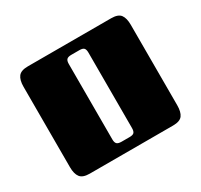

<svg xmlns="http://www.w3.org/2000/svg" viewBox="-133 -793 1008 964"><g transform="rotate(-30 371.0 -311.0)"><path d="M348 -59H395Q414 -59 421 -66.5Q428 -74 428 -92V-530Q428 -548 421 -555.5Q414 -563 395 -563H348Q329 -563 321.5 -555.5Q314 -548 314 -530V-92Q314 -74 321.5 -66.5Q329 -59 348 -59ZM130 -622H613Q653 -622 667.5 -602.5Q682 -583 682 -544V-78Q682 -39 667.5 -19.5Q653 0 613 0H130Q90 0 75 -19.5Q60 -39 60 -78V-544Q60 -583 75 -602.5Q90 -622 130 -622Z"/></g></svg>

Font: Sarpanch Black
Style: Regular
Weight: 900
Designer: Manushi Parikh (Devanagari and Latin), Jyotish Sonowal (Devanagari)
Foundry: Indian Type Foundry
Version: Version 2.004;PS 1.0;hotconv 1.0.78;makeotf.lib2.5.61930; tt